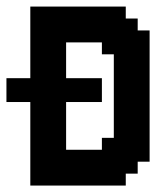

<svg xmlns="http://www.w3.org/2000/svg" viewBox="-20 -576 521 596"><path d="M296.3 -148.1H333.3V-407.4H296.3V-444.4H185.2V-333.3H296.3V-259.3H185.2V-111.1H296.3ZM0 -333.3H74.1V-555.6H370.4V-518.5H407.4V-481.5H444.4V-74.1H407.4V-37H370.4V0H74.1V-259.3H0Z"/></svg>

Font: Jersey 15
Style: Regular
Weight: 400
Designer: Sarah Cadigan-Fried
Version: Version 1.001; ttfautohint (v1.8.4.7-5d5b)